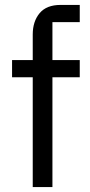

<svg xmlns="http://www.w3.org/2000/svg" viewBox="-20 -760 364 780"><path d="M113 0V-446H29V-516H113V-620Q113 -673 141 -706.5Q169 -740 226 -740H304V-670H193V-516H304V-446H193V0Z"/></svg>

Font: IBM Plex Sans
Style: Regular
Weight: 400
Designer: Mike Abbink, Paul van der Laan, Pieter van Rosmalen
Foundry: Bold Monday
Version: Version 3.201